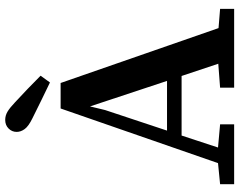

<svg xmlns="http://www.w3.org/2000/svg" viewBox="-111 -809 920 738"><g transform="rotate(-90 349.0 -440.0)"><path d="M295 -496 216 -258H407L309 -554ZM10 0V-54L91 -62L301 -667H399L610 -60L684 -54V0H381V-54L473 -61L426 -202H197L151 -62L240 -54V0ZM427 -744 401 -708Q332 -741 264 -775Q233 -790 222 -805Q211 -820 211 -836Q211 -854 224 -867Q237 -880 257 -880Q274 -880 289 -871Q304 -862 325 -842Q351 -818 376.5 -793.5Q402 -769 427 -744Z"/></g></svg>

Font: Source Serif 4 SmText Semibold
Style: Regular
Weight: 600
Designer: Frank Grießhammer
Foundry: Adobe
Version: Version 4.005;hotconv 1.1.0;makeotfexe 2.6.0